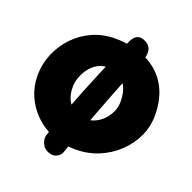

<svg xmlns="http://www.w3.org/2000/svg" viewBox="-109 -650 815 814"><g transform="rotate(20 298.0 -242.5)"><path d="M292 0Q236 0 189 -19Q142 -38 107.5 -71.5Q73 -105 54 -148.5Q35 -192 35 -242Q35 -292 54.5 -338.5Q74 -385 108.5 -421.5Q143 -458 190 -479Q237 -500 293 -500Q349 -500 397.5 -485Q446 -470 483 -439Q520 -408 540.5 -361Q561 -314 561 -250Q561 -200 540 -155Q519 -110 482 -75Q445 -40 396.5 -20Q348 0 292 0ZM188 50Q173 43 166 32.5Q159 22 156.5 11.5Q154 1 155 -6Q156 -13 156 -13Q176 -76 206.5 -157Q237 -238 275 -328.5Q313 -419 351 -509Q351 -509 354.5 -515.5Q358 -522 364.5 -529Q371 -536 382 -539Q393 -542 408 -536Q425 -529 432.5 -518.5Q440 -508 441 -497Q442 -486 440.5 -478.5Q439 -471 439 -471Q399 -369 363 -276.5Q327 -184 298 -105.5Q269 -27 248 34Q248 34 241.5 41.5Q235 49 222 53.5Q209 58 188 50ZM289 -136Q312 -136 332.5 -145.5Q353 -155 369 -172Q385 -189 394.5 -210Q404 -231 404 -256Q404 -297 390.5 -323Q377 -349 354 -361.5Q331 -374 300 -374Q278 -374 258.5 -363Q239 -352 224 -333Q209 -314 200.5 -291Q192 -268 192 -244Q192 -212 204 -187.5Q216 -163 238 -149.5Q260 -136 289 -136Z"/></g></svg>

Font: Sour Gummy
Style: Bold
Weight: 700
Designer: Stefie Justprince
Foundry: Eifetstype
Version: Version 1.000